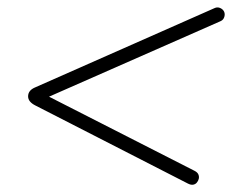

<svg xmlns="http://www.w3.org/2000/svg" viewBox="-20 -549 640 526"><path d="M495 -46 77 -260Q57 -270 57 -285Q57 -293 61.5 -299Q66 -305 75 -309L566 -526Q574 -530 580.5 -528Q587 -526 591 -521.5Q595 -517 595.5 -511Q596 -505 593 -499Q590 -493 582 -490L89 -273L93 -295L513 -81Q521 -77 523.5 -71Q526 -65 524.5 -59Q523 -53 519 -48.5Q515 -44 509 -43Q503 -42 495 -46Z"/></svg>

Font: Nunito ExtraLight
Style: Italic
Weight: 200
Italic angle: -9°
Designer: Vernon Adams
Foundry: Vernon Adams
Version: Version 3.602